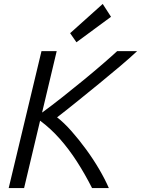

<svg xmlns="http://www.w3.org/2000/svg" viewBox="-20 -952 714 972"><path d="M24 0 190 -693H267L193 -382Q241 -417 295.5 -460Q350 -503 403.5 -547Q457 -591 501.5 -629.5Q546 -668 573 -693H674Q640 -661 590 -618.5Q540 -576 483.5 -530Q427 -484 371.5 -439Q316 -394 269 -358Q304 -331 342 -288Q380 -245 416.5 -195Q453 -145 482.5 -94.5Q512 -44 531 0H446Q410 -71 369.5 -134Q329 -197 282.5 -249.5Q236 -302 183 -341L102 0ZM367 -738 335 -784 500 -932 542 -867Z"/></svg>

Font: Ubuntu Sans
Style: Italic
Weight: 400
Italic angle: -13.5°
Designer: Dalton Maag Ltd
Foundry: Dalton Maag Ltd
Version: Version 1.006